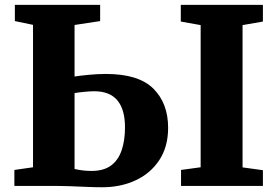

<svg xmlns="http://www.w3.org/2000/svg" viewBox="-20 -763 1138 788"><path d="M400.5 5.5Q369.5 5.5 336 4Q302.5 2.5 265.8 1.2Q229 0 188 0H39V-65.5L115.5 -76.5V-661L41 -676.5V-743H391V-676.5L286 -660.5V-449Q308 -452.5 344.8 -456Q381.5 -459.5 414.5 -459.5Q549 -459.5 609.5 -399.2Q670 -339 670 -238.5Q670 -161 634 -106.2Q598 -51.5 536.8 -23Q475.5 5.5 400.5 5.5ZM356 -61.5Q405 -61.5 435 -83.2Q465 -105 479 -145.5Q493 -186 493 -240.5Q493 -313.5 461.8 -351Q430.5 -388.5 366.5 -388.5Q350 -388.5 325 -386Q300 -383.5 286 -381V-69.5Q300.5 -66 317.5 -63.8Q334.5 -61.5 356 -61.5ZM803.5 -76.5V-660L722 -674.5V-743H1059V-674.5L975.5 -660V-76L1059 -64.5V0H723V-65.5Z"/></svg>

Font: Merriweather 20pt Black
Style: Regular
Weight: 900
Version: Version 2.100